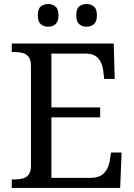

<svg xmlns="http://www.w3.org/2000/svg" viewBox="-20 -929 663 949"><path d="M38 0V-42H51Q73 -42 91.5 -46.5Q110 -51 121.5 -65.5Q133 -80 133 -109V-600Q133 -632 122 -647Q111 -662 92.5 -667Q74 -672 51 -672H38V-714H542L547 -539H495L490 -582Q486 -615 466.5 -639.5Q447 -664 402 -664H234V-398H475V-349H234V-50H427Q474 -50 495.5 -74.5Q517 -99 522 -132L529 -175H581L574 0ZM408 -797Q386 -797 371.5 -809.5Q357 -822 357 -853Q357 -885 371.5 -897Q386 -909 408 -909Q429 -909 444 -897Q459 -885 459 -853Q459 -822 444 -809.5Q429 -797 408 -797ZM218 -797Q196 -797 181.5 -809.5Q167 -822 167 -853Q167 -885 181.5 -897Q196 -909 218 -909Q239 -909 254 -897Q269 -885 269 -853Q269 -822 254 -809.5Q239 -797 218 -797Z"/></svg>

Font: Noto Serif Gujarati
Style: Regular
Weight: 400
Designer: Universal Thirst, Indian Type Foundry and the Monotype Design Team
Foundry: Monotype Imaging Inc.
Version: Version 2.102